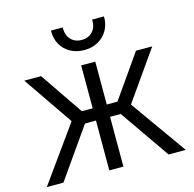

<svg xmlns="http://www.w3.org/2000/svg" viewBox="-133 -1102 1248 1237"><g transform="rotate(-15 491.0 -483.5)"><path d="M840 0 581 -373 810 -700H918.5L689 -373.5L954.5 0ZM27.5 0 292 -369 65 -700H177L400 -373L138.5 0ZM444.5 0V-332H328V-414H444.5V-700H538.5V-414H654V-332H538.5V0ZM491.5 -790Q438 -790 397.5 -813Q357 -836 335 -875.8Q313 -915.5 314.5 -967H393Q391 -918 418 -887.8Q445 -857.5 491.5 -857.5Q538 -857.5 564.8 -887.8Q591.5 -918 589 -967H668Q669 -916 646.8 -876Q624.5 -836 584 -813Q543.5 -790 491.5 -790Z"/></g></svg>

Font: Geologica Roman Light
Style: Regular
Weight: 300
Designer: Sindre Bremnes, Frode Helland
Foundry: Monokrom Skriftforlag AS
Version: Version 1.010;gftools[0.9.28]